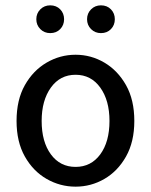

<svg xmlns="http://www.w3.org/2000/svg" viewBox="-20 -688 566 719"><path d="M263 11Q205 11 154.5 -18Q104 -47 73 -102Q42 -157 42 -235Q42 -314 73 -369Q104 -424 154.5 -453.5Q205 -483 263 -483Q321 -483 371 -453.5Q421 -424 452 -369Q483 -314 483 -235Q483 -157 452 -102Q421 -47 371 -18Q321 11 263 11ZM263 -63Q321 -63 355.5 -110Q390 -157 390 -235Q390 -312 355.5 -360Q321 -408 263 -408Q205 -408 170.5 -360Q136 -312 136 -235Q136 -157 170.5 -110Q205 -63 263 -63ZM168 -564Q146 -564 131 -579Q116 -594 116 -616Q116 -638 131 -653Q146 -668 168 -668Q191 -668 205.5 -653Q220 -638 220 -616Q220 -594 205.5 -579Q191 -564 168 -564ZM358 -564Q336 -564 321 -579Q306 -594 306 -616Q306 -638 321 -653Q336 -668 358 -668Q381 -668 395.5 -653Q410 -638 410 -616Q410 -594 395.5 -579Q381 -564 358 -564Z"/></svg>

Font: Narnoor
Style: Regular
Weight: 400
Designer: S. Sridhar Murthy
Foundry: SIL International
Version: Version 3.000